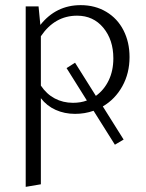

<svg xmlns="http://www.w3.org/2000/svg" viewBox="-20 -438 568 747"><path d="M380 -24 461 105 427 125 344 -7Q310 5 272 5Q231 5 196.5 -10.5Q162 -26 139 -56V279L80 289V-413H130L137 -341Q198 -418 294 -418Q350 -418 393.5 -392Q437 -366 460.5 -320Q484 -274 484 -216Q484 -153 456 -102.5Q428 -52 380 -24ZM318 -47 239 -173 272 -194 353 -65Q385 -88 403 -125.5Q421 -163 421 -211Q421 -283 382 -330Q343 -377 280 -377Q193 -377 139 -297V-105Q161 -72 193 -55Q225 -38 264 -38Q294 -38 318 -47Z"/></svg>

Font: Ysabeau Semilight
Style: Regular
Weight: 300
Designer: Christian Thalmann (Catharsis Fonts)
Version: Version 0.003